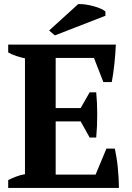

<svg xmlns="http://www.w3.org/2000/svg" viewBox="-20 -918 644 938"><path d="M546 -700Q544 -655 539 -607Q534 -559 526 -517H485L439 -635H252V-390H374L418 -467H450Q455 -418 455 -358Q455 -298 450 -246H418L374 -325H252V-65H447L500 -192H541Q545 -173 549 -149Q553 -125 555.5 -99.5Q558 -74 559.5 -48Q561 -22 561 0H20V-38Q37 -47 58 -55Q79 -63 102 -67V-633Q82 -637 59.5 -644.5Q37 -652 20 -662V-700ZM362 -898Q366 -898 370 -898Q382 -898 398 -896Q418 -893 438 -887.5Q458 -882 473.5 -875Q489 -868 495 -861V-841L248 -745L220 -769Z"/></svg>

Font: PTSerif
Style: Bold
Weight: 700
Designer: A.Korolkova, O.Umpeleva, V.Yefimov
Foundry: ParaType Ltd
Version: Version 1.000W OFL; ttfautohint (v1.2) -l 8 -r 50 -G 200 -x 